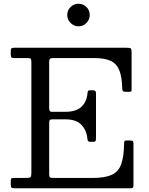

<svg xmlns="http://www.w3.org/2000/svg" viewBox="-20 -1005 798 1025"><path d="M123 -695C133.3 -695 140 -694.1 143 -692.2C146 -690.4 147.5 -684.3 147.5 -674V-83C147.5 -70.7 146.1 -62.9 143.2 -59.8C140.4 -56.6 132.8 -55 120.5 -55H55.5C48.8 -55 44.2 -54.3 41.5 -53C38.8 -51.7 37.5 -47.7 37.5 -41V-18C37.5 -10 39 -5 42 -3C45 -1 50.2 0 57.5 0H676.5C683.2 0 687.5 -1.1 689.5 -3.2C691.5 -5.4 692.5 -10 692.5 -17V-240C692.5 -246.7 690.9 -250.8 687.8 -252.5C684.6 -254.2 679.8 -255 673.5 -255H654.5C650.2 -255 647.1 -254 645.2 -252C643.4 -250 642.5 -245.7 642.5 -239C641.8 -191 636.5 -153.7 626.5 -127C616.5 -100.3 599.3 -81.7 575 -71C550.7 -60.3 516.5 -55 472.5 -55H264.5C254.8 -55 248.8 -56.3 246.2 -59C243.8 -61.7 242.5 -67.7 242.5 -77V-346C242.5 -355 243.5 -360.9 245.5 -363.8C247.5 -366.6 252.8 -368 261.5 -368H327.5C367.2 -368 396.2 -358.2 414.8 -338.5C433.2 -318.8 443.8 -294.3 446.5 -265C447.2 -257.3 448.8 -252.6 451.5 -250.8C454.2 -248.9 457 -248 460 -248H476.5C483.8 -248 488.3 -249.3 490 -252C491.7 -254.7 492.5 -260 492.5 -268V-508C492.5 -518 487.3 -523 477 -523H460.5C455.5 -523 452.2 -522 450.5 -520C448.8 -518 447.7 -513.7 447 -507C444.7 -477.7 434.2 -453.8 415.5 -435.5C396.8 -417.2 367.5 -408 327.5 -408H259.5C251.5 -408 246.7 -409.8 245 -413.5C243.3 -417.2 242.5 -422.7 242.5 -430V-673C242.5 -682.7 243.9 -688.8 246.8 -691.2C249.6 -693.8 255.5 -695 264.5 -695H482.5C519.8 -695 549.2 -690.1 570.5 -680.2C591.8 -670.4 607.2 -653.8 616.8 -630.2C626.2 -606.8 631.5 -574.7 632.5 -534C632.8 -527.7 633.8 -522.9 635.2 -519.8C636.8 -516.6 641.2 -515 648.5 -515H668.5C677.2 -515 681.7 -516.3 682 -519C682.3 -521.7 682.5 -527 682.5 -535V-726C682.5 -737.7 680.9 -744.6 677.8 -746.8C674.6 -748.9 667.2 -750 655.5 -750H54.5C47.2 -750 42.5 -748.8 40.5 -746.2C38.5 -743.8 37.5 -738.7 37.5 -731V-716C37.5 -708.3 38.4 -702.9 40.2 -699.8C42.1 -696.6 47.2 -695 55.5 -695ZM399 -864.5C415.7 -864.5 429.8 -870.5 441.5 -882.5C453.2 -894.5 459 -908.7 459 -925C459 -941.7 453.2 -955.8 441.5 -967.5C429.8 -979.2 415.7 -985 399 -985C382.7 -985 368.6 -979.2 356.8 -967.5C344.9 -955.8 339 -941.7 339 -925C339 -908.7 344.9 -894.5 356.8 -882.5C368.6 -870.5 382.7 -864.5 399 -864.5Z"/></svg>

Font: Besley*
Style: Regular
Weight: 400
Designer: Owen Earl
Foundry: indestructible type*
Version: Version 3.000; ttfautohint (v1.8.3)